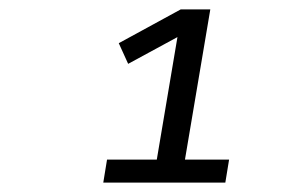

<svg xmlns="http://www.w3.org/2000/svg" viewBox="-20 -718 640 409"><path d="M200 -329 208 -378H314L358 -639L253 -582L233 -626L365 -698H428L374 -378H468L460 -329Z"/></svg>

Font: IBM Plex Mono
Style: Italic
Weight: 400
Italic angle: -9°
Monospace: yes
Designer: Mike Abbink, Paul van der Laan, Pieter van Rosmalen
Foundry: Bold Monday
Version: Version 2.3